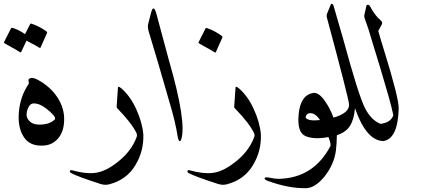

<svg xmlns="http://www.w3.org/2000/svg" viewBox="-52 -739 2204 1006"><path d="M101 -326Q114 -337 142 -323Q212 -286 250 -227Q287 -169 284 -106Q282 -46 250 -11Q218 24 169 24Q101 26 71 -24Q40 -73 47 -153Q54 -234 98 -299Q100 -301 98 -312Q96 -324 101 -326ZM233 -111Q244 -120 223 -141Q166 -199 124 -197Q104 -197 93 -168Q83 -139 90 -123Q106 -86 155 -86Q205 -86 233 -111ZM106 -613Q107 -616 113 -615Q134 -608 153.5 -598Q173 -588 192 -574Q197 -570 194 -565L160 -489Q158 -486 150 -491Q147 -494 131 -502.5Q115 -511 87 -526L59 -467Q57 -462 49 -468Q45 -471 25.5 -482Q6 -493 -28 -512Q-33 -515 -31 -518L6 -591Q7 -594 13 -593Q31 -588 47.5 -579.5Q64 -571 79 -560Z M566 -279Q566 -283 568 -284Q572 -286 584 -276Q630 -236 661 -169Q693 -100 699 -35Q702 53 657 127Q612 202 523 226Q500 233 475 225Q413 205 374 190.5Q335 176 319 167Q315 164 314 161Q314 157 316 154Q319 151 325 153Q361 163 391 166.5Q421 170 445 167Q496 161 551 120Q636 59 665 -24Q667 -30 664 -40Q639 -93 563 -171Q559 -176 559 -179Z M739 -670Q751 -719 766 -672L832 -427Q928 -96 897 -7Q892 5 887 -1Q882 -6 880 -18Q867 -102 835 -207Q834 -211 780 -397L726 -578Q721 -598 724 -612Z M1182 -279Q1182 -283 1184 -284Q1188 -286 1200 -276Q1246 -236 1277 -169Q1309 -100 1315 -35Q1318 53 1273 127Q1228 202 1139 226Q1116 233 1091 225Q1029 205 990 190.5Q951 176 935 167Q931 164 930 161Q930 157 932 154Q935 151 941 153Q977 163 1007 166.5Q1037 170 1061 167Q1112 161 1167 120Q1252 59 1281 -24Q1283 -30 1280 -40Q1255 -93 1179 -171Q1175 -176 1175 -179ZM1025 -590Q1026 -593 1032 -592Q1074 -578 1111 -550Q1115 -546 1113 -542L1079 -466Q1077 -461 1069 -467Q1065 -470 1045.5 -481Q1026 -492 992 -511Q986 -514 988 -517Z M1649 -212Q1709 -126 1713 -30Q1713 -11 1711.5 9.5Q1710 30 1708 50Q1698 123 1649 185Q1600 245 1553 247Q1506 248 1454.5 238Q1403 228 1349 208Q1340 205 1336 200Q1332 195 1337 192Q1341 189 1348 190Q1393 199 1411 198Q1591 193 1679 27Q1684 18 1669 -21Q1596 -7 1551 -25Q1503 -43 1513 -142Q1523 -242 1590 -252Q1617 -256 1649 -212ZM1625 -110Q1601 -145 1576 -146Q1553 -147 1549 -123Q1562 -103 1625 -110Z M1682 -717Q1684 -721 1689 -718Q1694 -715 1695 -711L1746 -535Q1826 -241 1860 -173Q1893 -109 1942 -90Q1970 -78 1969 -66Q1969 -61 1968.5 -49.5Q1968 -38 1966 -21Q1964 0 1958 0Q1868 0 1808 -172Q1803 -114 1782 -80Q1762 -47 1712 -30Q1696 -26 1683 -54Q1666 -91 1681 -113Q1686 -121 1693 -122Q1779 -146 1777 -192Q1775 -223 1660 -650Q1659 -655 1659.5 -659Q1660 -663 1661 -666Z M1857 -660Q1865 -696 1867 -705Q1868 -714 1875 -714Q1883 -714 1888 -704Q1911 -659 1944 -631Q1955 -621 1947 -608L1930 -577Q1938 -549 1945.5 -523Q1953 -497 1961 -473Q2038 -224 2037 -171Q2033 -12 1957 0Q1956 0 1955 0Q1939 -2 1930 -66Q1928 -82 1934 -87Q1937 -90 1941 -90Q1995 -96 2009 -135Q2001 -174 1983.5 -236Q1966 -298 1941 -381Q1916 -464 1900 -515Q1884 -566 1879 -585L1859 -642Q1855 -654 1857 -660Z"/></svg>

Font: Amiri
Style: Italic
Weight: 400
Italic angle: 10°
Designer: Khaled Hosny
Version: Version 0.113